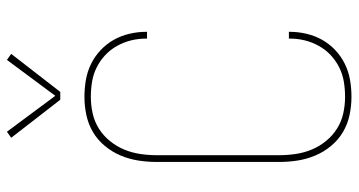

<svg xmlns="http://www.w3.org/2000/svg" viewBox="-254 -746 1009 540"><g transform="rotate(-90 250.0 -476.5)"><path d="M247 8Q221 8 195.5 2.5Q170 -3 148 -16Q126 -29 109 -49.5Q92 -70 82 -94Q72 -118 68 -143.5Q64 -169 64 -195V-540Q64 -566 68 -591.5Q72 -617 82 -641Q92 -665 109 -685.5Q126 -706 148 -719Q170 -732 195.5 -737.5Q221 -743 247 -743Q271 -743 294.5 -739Q318 -735 339.5 -724.5Q361 -714 378.5 -697.5Q396 -681 407.5 -660.5Q419 -640 424.5 -616.5Q430 -593 430 -570Q430 -569 430 -568.5Q430 -568 430 -567H411Q411 -568 411 -568.5Q411 -569 411 -569Q411 -591 406 -611.5Q401 -632 390.5 -651Q380 -670 364.5 -684.5Q349 -699 330 -708.5Q311 -718 290 -721.5Q269 -725 247 -725Q224 -725 201 -720Q178 -715 158 -702.5Q138 -690 123 -671.5Q108 -653 99 -631.5Q90 -610 86.5 -586.5Q83 -563 83 -540V-195Q83 -172 86.5 -148.5Q90 -125 99 -103.5Q108 -82 123 -63.5Q138 -45 158 -32.5Q178 -20 201 -15Q224 -10 247 -10Q269 -10 290 -13.5Q311 -17 330 -26.5Q349 -36 364.5 -50.5Q380 -65 390.5 -84Q401 -103 406 -123.5Q411 -144 411 -166Q411 -166 411 -166.5Q411 -167 411 -168H430Q430 -167 430 -166.5Q430 -166 430 -165Q430 -142 424.5 -118.5Q419 -95 407.5 -74.5Q396 -54 378.5 -37.5Q361 -21 339.5 -10.5Q318 0 294.5 4Q271 8 247 8ZM239 -811 132 -949 149 -961 250 -825 351 -961 368 -949 261 -811Z"/></g></svg>

Font: Iosevka SS04 Thin
Style: Regular
Weight: 100
Monospace: yes
Designer: Belleve Invis
Foundry: Belleve Invis
Version: Version 19.0.0; ttfautohint (v1.8.4)